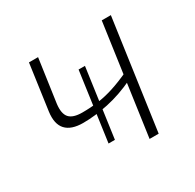

<svg xmlns="http://www.w3.org/2000/svg" viewBox="-113 -606 743 731"><g transform="rotate(-30 258.5 -241.0)"><path d="M136 -482 109 -292Q104 -251 120 -233Q136 -215 177 -215Q214 -215 247 -219.5Q280 -224 316 -235.5Q352 -247 395 -267L393 -234Q330 -204 271 -191.5Q212 -179 160 -179Q108 -179 84.5 -204.5Q61 -230 68 -282L96 -482ZM456 -482 388 0H348L416 -482ZM204 -63 246 -364H274L232 -63Z"/></g></svg>

Font: Exo 2 ExtraLight
Style: Italic
Weight: 250
Italic angle: -8°
Designer: Natanael Gama
Foundry: Natanael Gama
Version: Version 2.010